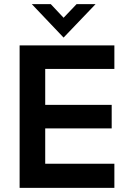

<svg xmlns="http://www.w3.org/2000/svg" viewBox="-20 -910 617 930"><path d="M288 -728 443 -890H351L288 -824L226 -890H134ZM75 0H534V-117H199V-288H521V-402H199V-576H534V-690H75Z"/></svg>

Font: FREAK Grotesk Next
Style: Bold
Weight: 700
Width: 3
Designer: La Scuola Open Source
Foundry: La Scuola Open Source
Version: Version 1.000;PS 1.0;hotconv 1.0.72;makeotf.lib2.5.5900